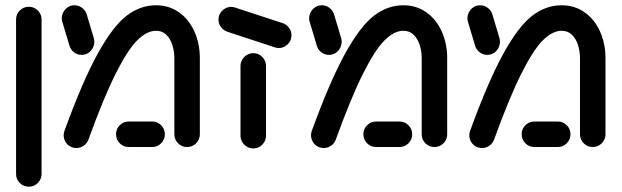

<svg xmlns="http://www.w3.org/2000/svg" viewBox="-20 -549 2321 717"><path d="M40 100.4V-476.3Q40 -495.9 53.9 -509.8Q67.8 -523.7 87.4 -523.7Q100.4 -523.7 111.3 -517.4Q122.2 -511.1 128.7 -500.2Q135.2 -489.3 135.2 -476.3V100.4Q135.2 113.3 128.7 124.4Q122.2 135.6 111.3 141.9Q100.4 148.1 87.4 148.1Q67.8 148.1 53.9 134.3Q40 120.4 40 100.4Z M217.8 -44.1Q217.8 -53 220.7 -60.4Q288.5 -246.3 344.8 -348.3Q401.1 -450.4 452.2 -489.8Q503.3 -529.3 562.6 -529.3Q611.5 -529.3 648.7 -502.8Q685.9 -476.3 706.1 -431.1Q726.3 -385.9 726.3 -331.5V-47.8Q726.3 -34.8 719.8 -23.7Q713.3 -12.6 702.4 -6.3Q691.5 0 678.5 0Q658.9 0 645 -13.9Q631.1 -27.8 631.1 -47.8V-331.5Q631.1 -356.7 623.9 -380.2Q616.7 -403.7 601.3 -418.9Q585.9 -434.1 562.6 -434.1Q528.5 -434.1 492.6 -398.5Q456.7 -363 411.7 -273.3Q366.7 -183.7 310 -27Q304.8 -13.3 292.6 -4.8Q280.4 3.7 265.2 3.7Q251.5 3.7 240.6 -3Q229.6 -9.6 223.7 -20.7Q217.8 -31.9 217.8 -44.1ZM413.3 -47.8Q413.3 -67.4 427.2 -81.3Q441.1 -95.2 460.7 -95.2H548.1Q567.8 -95.2 581.7 -81.3Q595.6 -67.4 595.6 -47.8Q595.6 -27.8 581.7 -13.9Q567.8 0 548.1 0H460.7Q441.1 0 427.2 -13.9Q413.3 -27.8 413.3 -47.8ZM238.9 -380 212.2 -469.3Q210.7 -474.1 210.7 -480.4Q210.7 -492.6 216.7 -503.9Q222.6 -515.2 233.5 -522.2Q244.4 -529.3 258.1 -529.3Q274.4 -529.3 287.4 -519.1Q300.4 -508.9 304.4 -493.3L331.1 -404.1Q332.2 -399.3 332.2 -393.3Q332.2 -381.1 326.3 -369.6Q320.4 -358.1 309.4 -351.1Q298.5 -344.1 284.8 -344.1Q268.5 -344.1 255.7 -354.3Q243 -364.4 238.9 -380Z M795.9 -475.9Q795.9 -489.3 802.6 -500Q809.3 -510.7 820.2 -517Q831.1 -523.3 843.3 -523.3Q850.4 -523.3 857 -521.1L1034.4 -463Q1049.3 -458.5 1058.9 -445.9Q1068.5 -433.3 1068.5 -417.4Q1068.5 -404.1 1061.9 -393.1Q1055.2 -382.2 1044.3 -375.9Q1033.3 -369.6 1021.1 -369.6Q1014.1 -369.6 1007.4 -371.9L830.4 -430Q815.2 -434.8 805.6 -447.4Q795.9 -460 795.9 -475.9ZM878.1 -42.6V-302.6Q878.1 -315.6 884.6 -326.5Q891.1 -337.4 902 -343.9Q913 -350.4 925.9 -350.4Q938.9 -350.4 949.8 -343.9Q960.7 -337.4 967 -326.5Q973.3 -315.6 973.3 -302.6V-42.6Q973.3 -29.6 967 -18.7Q960.7 -7.8 949.8 -1.3Q938.9 5.2 925.9 5.2Q913 5.2 902 -1.3Q891.1 -7.8 884.6 -18.7Q878.1 -29.6 878.1 -42.6Z M1141.5 -44.1Q1141.5 -53 1144.4 -60.4Q1212.2 -246.3 1268.5 -348.3Q1324.8 -450.4 1375.9 -489.8Q1427 -529.3 1486.3 -529.3Q1535.2 -529.3 1572.4 -502.8Q1609.6 -476.3 1629.8 -431.1Q1650 -385.9 1650 -331.5V-47.8Q1650 -34.8 1643.5 -23.7Q1637 -12.6 1626.1 -6.3Q1615.2 0 1602.2 0Q1582.6 0 1568.7 -13.9Q1554.8 -27.8 1554.8 -47.8V-331.5Q1554.8 -356.7 1547.6 -380.2Q1540.4 -403.7 1525 -418.9Q1509.6 -434.1 1486.3 -434.1Q1452.2 -434.1 1416.3 -398.5Q1380.4 -363 1335.4 -273.3Q1290.4 -183.7 1233.7 -27Q1228.5 -13.3 1216.3 -4.8Q1204.1 3.7 1188.9 3.7Q1175.2 3.7 1164.3 -3Q1153.3 -9.6 1147.4 -20.7Q1141.5 -31.9 1141.5 -44.1ZM1337 -47.8Q1337 -67.4 1350.9 -81.3Q1364.8 -95.2 1384.4 -95.2H1471.9Q1491.5 -95.2 1505.4 -81.3Q1519.3 -67.4 1519.3 -47.8Q1519.3 -27.8 1505.4 -13.9Q1491.5 0 1471.9 0H1384.4Q1364.8 0 1350.9 -13.9Q1337 -27.8 1337 -47.8ZM1162.6 -380 1135.9 -469.3Q1134.4 -474.1 1134.4 -480.4Q1134.4 -492.6 1140.4 -503.9Q1146.3 -515.2 1157.2 -522.2Q1168.1 -529.3 1181.9 -529.3Q1198.1 -529.3 1211.1 -519.1Q1224.1 -508.9 1228.1 -493.3L1254.8 -404.1Q1255.9 -399.3 1255.9 -393.3Q1255.9 -381.1 1250 -369.6Q1244.1 -358.1 1233.1 -351.1Q1222.2 -344.1 1208.5 -344.1Q1192.2 -344.1 1179.4 -354.3Q1166.7 -364.4 1162.6 -380Z M1732.6 -44.1Q1732.6 -53 1735.6 -60.4Q1803.3 -246.3 1859.6 -348.3Q1915.9 -450.4 1967 -489.8Q2018.1 -529.3 2077.4 -529.3Q2126.3 -529.3 2163.5 -502.8Q2200.7 -476.3 2220.9 -431.1Q2241.1 -385.9 2241.1 -331.5V-47.8Q2241.1 -34.8 2234.6 -23.7Q2228.1 -12.6 2217.2 -6.3Q2206.3 0 2193.3 0Q2173.7 0 2159.8 -13.9Q2145.9 -27.8 2145.9 -47.8V-331.5Q2145.9 -356.7 2138.7 -380.2Q2131.5 -403.7 2116.1 -418.9Q2100.7 -434.1 2077.4 -434.1Q2043.3 -434.1 2007.4 -398.5Q1971.5 -363 1926.5 -273.3Q1881.5 -183.7 1824.8 -27Q1819.6 -13.3 1807.4 -4.8Q1795.2 3.7 1780 3.7Q1766.3 3.7 1755.4 -3Q1744.4 -9.6 1738.5 -20.7Q1732.6 -31.9 1732.6 -44.1ZM1928.1 -47.8Q1928.1 -67.4 1942 -81.3Q1955.9 -95.2 1975.6 -95.2H2063Q2082.6 -95.2 2096.5 -81.3Q2110.4 -67.4 2110.4 -47.8Q2110.4 -27.8 2096.5 -13.9Q2082.6 0 2063 0H1975.6Q1955.9 0 1942 -13.9Q1928.1 -27.8 1928.1 -47.8ZM1753.7 -380 1727 -469.3Q1725.6 -474.1 1725.6 -480.4Q1725.6 -492.6 1731.5 -503.9Q1737.4 -515.2 1748.3 -522.2Q1759.3 -529.3 1773 -529.3Q1789.3 -529.3 1802.2 -519.1Q1815.2 -508.9 1819.3 -493.3L1845.9 -404.1Q1847 -399.3 1847 -393.3Q1847 -381.1 1841.1 -369.6Q1835.2 -358.1 1824.3 -351.1Q1813.3 -344.1 1799.6 -344.1Q1783.3 -344.1 1770.6 -354.3Q1757.8 -364.4 1753.7 -380Z"/></svg>

Font: 26F Galaxy Hebrew Extra Bold
Style: Regular
Weight: 800
Designer: C₂₉H₂₅N₃O₅
Version: Version 1.000